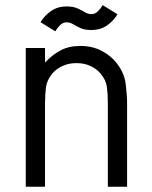

<svg xmlns="http://www.w3.org/2000/svg" viewBox="-20 -711 577 731"><path d="M285.6 -536.1Q330.6 -536.1 365.7 -518.1Q400.9 -500 423.3 -471.7Q453.6 -433.6 458.7 -390.6Q463.9 -347.7 463.9 -314.9V0H390.6V-314.9Q390.6 -350.6 387.2 -378.7Q383.8 -406.7 362.3 -431.6Q347.7 -448.7 324.5 -459.7Q301.3 -470.7 271 -470.7Q241.2 -470.7 217.8 -459.7Q194.3 -448.7 179.7 -431.6Q158.7 -406.7 155 -378.7Q151.4 -350.6 151.4 -314.9V0H78.1V-528.3H151.4V-472.7Q177.7 -501.5 210 -518.8Q242.2 -536.1 285.6 -536.1ZM327.6 -657.2Q341.8 -657.2 352.5 -667.7Q363.3 -678.2 371.1 -691.4L427.2 -656.7Q413.6 -632.8 388.2 -614.7Q362.8 -596.7 327.6 -596.7Q302.7 -596.7 286.6 -604Q270.5 -611.3 258.5 -618.7Q246.6 -626 233.9 -626Q219.7 -626 209 -615.5Q198.2 -605 190.4 -591.8L134.3 -626.5Q148.4 -650.4 173.6 -668.5Q198.7 -686.5 233.9 -686.5Q258.8 -686.5 274.9 -679.2Q291 -671.9 303.2 -664.6Q315.4 -657.2 327.6 -657.2Z"/></svg>

Font: Gidole
Style: Regular
Weight: 400
Version: Version 2.100; ttfautohint (v1.8.4.7-5d5b)